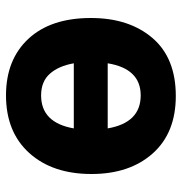

<svg xmlns="http://www.w3.org/2000/svg" viewBox="-3 -593 606 640"><g transform="rotate(-90 300.0 -273.0)"><path d="M560 -273Q560 -407 490.5 -481.5Q421 -556 302 -556Q180 -556 110 -478.5Q40 -401 40 -271Q40 -144 108.5 -67Q177 10 300 10Q427 10 493.5 -68Q560 -146 560 -273ZM302 -439Q348 -439 374 -410Q400 -381 409 -330H192Q211 -439 302 -439ZM302 -107Q211 -107 192 -217H409Q391 -107 302 -107Z"/></g></svg>

Font: Noto Sans Mono UI
Style: Bold
Weight: 700
Designer: Monotype Design team
Foundry: Monotype Imaging Inc.
Version: 1.000